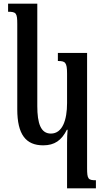

<svg xmlns="http://www.w3.org/2000/svg" viewBox="-20 -780 572 1045"><path d="M345 245H502V201C460 201 454 195 454 135V-492H295V-448C335 -448 345 -441 345 -379V-219C345 -127 320 -53 257 -53C202 -53 183 -108 183 -203V-760H24V-716C68 -716 74 -709 74 -649V-185C74 -48 121 11 215 11C277 11 315 -16 344 -74H348C346 -51 345 -27 345 -5Z"/></svg>

Font: Noto Serif Armenian Condensed Semi
Style: Regular
Weight: 600
Width: 3
Designer: Monotype Design Team
Foundry: Monotype Imaging Inc.
Version: Version 1.901